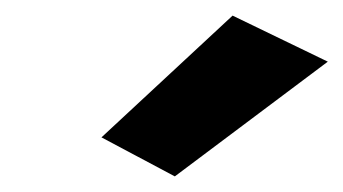

<svg xmlns="http://www.w3.org/2000/svg" viewBox="-20 -728 440 246"><path d="M400 -649 278 -708 110 -552 204 -502Z"/></svg>

Font: Jost* 800 Heavy Italic
Style: Italic
Weight: 800
Italic angle: -10°
Version: Version 3.200; ttfautohint (v0.97) -l 8 -r 50 -G 200 -x 14 -